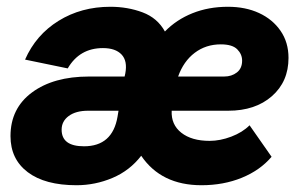

<svg xmlns="http://www.w3.org/2000/svg" viewBox="-20 -537 889 567"><path d="M206 10Q113 10 62 -28.5Q11 -67 11 -135Q11 -217 74.5 -264Q138 -311 243 -311H348L350 -320Q357 -357 339 -376Q321 -395 284 -395Q215 -395 180 -335L54 -361Q86 -434 153 -475.5Q220 -517 306 -517Q357 -517 401 -500.5Q445 -484 467 -444Q501 -479 548.5 -498Q596 -517 653 -517Q705 -517 745 -498.5Q785 -480 808.5 -446Q832 -412 832 -366Q832 -296 783 -253Q734 -210 654 -210H487Q485 -169 515.5 -145Q546 -121 599 -121Q630 -121 663 -133.5Q696 -146 717 -167L782 -74Q748 -34 694 -12Q640 10 575 10Q456 10 397 -77Q363 -33 312 -11.5Q261 10 206 10ZM632 -406Q588 -406 555 -381Q522 -356 506 -311H642Q664 -311 679.5 -323Q695 -335 695 -358Q695 -377 680.5 -391.5Q666 -406 632 -406ZM228 -105Q312 -105 327 -192L330 -210H240Q204 -210 183 -194.5Q162 -179 162 -154Q162 -105 228 -105Z"/></svg>

Font: Livvic
Style: Bold Italic
Weight: 700
Italic angle: -10°
Designer: Jacques Le Bailly, Baron von Fonthausen
Version: Version 1.001; ttfautohint (v1.8.2)